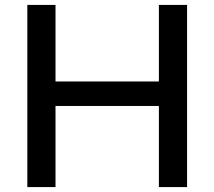

<svg xmlns="http://www.w3.org/2000/svg" viewBox="-20 -760 871 780"><path d="M91 0V-740H205.5V-429H625.5V-740H740V0H625.5V-329.5H205.5V0Z"/></svg>

Font: Encode Sans Expanded Expanded Medium
Style: Regular
Weight: 500
Width: 7
Designer: Multiple Designers
Foundry: Impallari Type
Version: Version 3.000; ttfautohint (v1.8.3) -l 8 -r 50 -G 200 -x 14 